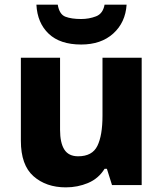

<svg xmlns="http://www.w3.org/2000/svg" viewBox="-20 -798 703 828"><path d="M591 -549V0H463L441 -70H431Q405 -28 360 -9Q315 10 264 10Q179 10 124.5 -38Q70 -86 70 -191V-549H239V-238Q239 -182 257.5 -153Q276 -124 317 -124Q378 -124 400 -169Q422 -214 422 -299V-549ZM526 -778Q521 -701 468.5 -653.5Q416 -606 330 -606Q239 -606 190 -652.5Q141 -699 137 -778H229Q236 -736 262 -726Q288 -716 330 -716Q364 -716 394 -727.5Q424 -739 431 -778Z"/></svg>

Font: Noto Sans Bengali ExtraBold
Style: Regular
Weight: 800
Designer: Jelle Bosma - Monotype Design Team
Foundry: Monotype Imaging Inc.
Version: Version 2.003; ttfautohint (v1.8.4.7-5d5b)